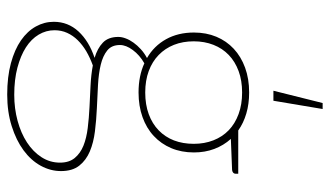

<svg xmlns="http://www.w3.org/2000/svg" viewBox="-216 -534 937 546"><g transform="rotate(90 253.0 -261.5)"><path d="M243.5 -205.5Q278 -205.5 305.2 -215.5Q332.5 -225.5 351.2 -243.8Q370 -262 379.8 -287.2Q389.5 -312.5 389.5 -343.5Q389.5 -374 379.5 -399.5Q369.5 -425 350.8 -443Q332 -461 304.8 -471Q277.5 -481 243.5 -481Q209.5 -481 182.5 -471Q155.5 -461 136.8 -443Q118 -425 108 -399.5Q98 -374 98 -343.5Q98 -312.5 108 -287.2Q118 -262 136.8 -243.8Q155.5 -225.5 182.5 -215.5Q209.5 -205.5 243.5 -205.5ZM443 37Q443 11 429.8 -5Q416.5 -21 394.8 -29.8Q373 -38.5 344.5 -42Q316 -45.5 285.2 -47Q254.5 -48.5 223.8 -50Q193 -51.5 166.5 -56.5Q144.5 -48.5 126.2 -37.8Q108 -27 94.8 -13.5Q81.5 0 74 16.5Q66.5 33 66.5 52.5Q66.5 76.5 79 97.5Q91.5 118.5 115.2 133.8Q139 149 173 158Q207 167 250 167Q289 167 324 157.5Q359 148 385.5 130.8Q412 113.5 427.5 89.5Q443 65.5 443 37ZM474.5 -470V-462Q474.5 -458 471.5 -455.5Q468.5 -453 464 -452.5L375.5 -449Q394 -428.5 404 -402Q414 -375.5 414 -344Q414 -308.5 401.8 -279.5Q389.5 -250.5 367.2 -229.8Q345 -209 313.5 -197.8Q282 -186.5 243.5 -186.5Q196.5 -186.5 160.5 -203Q137 -189.5 122.8 -170.2Q108.5 -151 108.5 -133.5Q108.5 -110 124 -97.5Q139.5 -85 164.5 -79Q189.5 -73 221.8 -71.2Q254 -69.5 287.8 -68Q321.5 -66.5 353.8 -62.5Q386 -58.5 411 -48Q436 -37.5 451.5 -18Q467 1.5 467 34Q467 64 451.8 91.8Q436.5 119.5 408 140.5Q379.5 161.5 339.2 174.2Q299 187 249.5 187Q199 187 160.2 176.5Q121.5 166 95.2 147.8Q69 129.5 55.8 105.5Q42.5 81.5 42.5 54.5Q42.5 14 70 -15.8Q97.5 -45.5 145 -61.5Q118 -69.5 101.8 -85Q85.5 -100.5 85.5 -129Q85.5 -139 89.8 -150.2Q94 -161.5 101.8 -172.2Q109.5 -183 120.5 -193Q131.5 -203 145.5 -210.5Q111 -230.5 92 -264.8Q73 -299 73 -344Q73 -379 85 -407.8Q97 -436.5 119.2 -457.2Q141.5 -478 173 -489.5Q204.5 -501 243.5 -501Q276 -501 303.2 -493Q330.5 -485 351.5 -470ZM267 -570H238.5L273.5 -710H290.5Z"/></g></svg>

Font: Lato 2
Style: Regular
Weight: 200
Designer: Lukasz Dziedzic with Adam Twardoch and Botio Nikoltchev
Foundry: tyPoland Lukasz Dziedzic
Version: Version 2.015; 2015-08-06; http://www.latofonts.com/